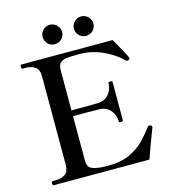

<svg xmlns="http://www.w3.org/2000/svg" viewBox="-130 -1020 1005 1126"><g transform="rotate(-15 372.5 -457.5)"><path d="M703 -181Q703 -177 698 -165Q668 -89 637 0H57Q49 0 49 -13Q49 -25 57 -25H70Q110 -25 132.5 -41Q155 -57 155 -100V-633Q155 -676 132 -692Q109 -708 70 -708H57Q49 -708 49 -721Q49 -733 57 -733H610Q629 -700 652.5 -657Q676 -614 677 -609Q678 -607 678 -604Q678 -599 671 -596Q668 -594 663 -594Q657 -594 654 -597Q611 -641 543 -672.5Q475 -704 402 -704H381Q340 -704 318 -700.5Q296 -697 283 -684Q270 -671 270 -642V-397H353Q411 -397 430 -398Q472 -399 496.5 -427.5Q521 -456 521 -495Q521 -499 524 -500.5Q527 -502 533 -502Q546 -502 546 -495V-263Q546 -256 533 -256Q527 -256 524 -257.5Q521 -259 521 -263Q521 -302 496.5 -331Q472 -360 430 -361Q411 -362 353 -362H270V-92Q270 -57 290.5 -44.5Q311 -32 357 -29Q369 -28 393 -28Q415 -28 428 -29Q490 -33 537 -58Q584 -83 615 -114.5Q646 -146 679 -190Q682 -194 688 -194Q691 -194 695 -192Q703 -189 703 -181ZM277 -915Q252 -915 235 -897.5Q218 -880 218 -856Q218 -831 235 -814Q252 -797 277 -797Q301 -797 318.5 -814Q336 -831 336 -856Q336 -880 318.5 -897.5Q301 -915 277 -915ZM467 -915Q442 -915 425 -897.5Q408 -880 408 -856Q408 -831 425 -814Q442 -797 467 -797Q491 -797 508.5 -814Q526 -831 526 -856Q526 -880 508.5 -897.5Q491 -915 467 -915Z"/></g></svg>

Font: Shippori Mincho SemiBold
Style: Regular
Weight: 600
Designer: FONTDASU
Foundry: FONTDASU / Google Inc. / but / Adobe
Version: Version 3.110; ttfautohint (v1.8.3)